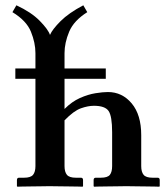

<svg xmlns="http://www.w3.org/2000/svg" viewBox="-20 -705 636 726"><path d="M380 -446V-407H224V-293Q252 -321 282.5 -334.5Q313 -348 341 -352.5Q369 -357 388 -357Q442 -357 478 -314Q514 -271 514 -194V-77Q514 -55 523 -44Q532 -33 557 -33H576Q584 -33 584 -24V-1L582 1Q582 1 568.5 0.5Q555 0 534.5 0Q514 0 493 -0.5Q472 -1 457 -1Q444 -1 423.5 -0.5Q403 0 383 0Q363 0 349.5 0.5Q336 1 336 1L334 -1V-24Q334 -33 342 -33H361Q387 -33 395.5 -44Q404 -55 404 -77V-205Q404 -266 390.5 -285.5Q377 -305 335 -305Q313 -305 286 -295.5Q259 -286 224 -250V-77Q224 -55 233 -44Q242 -33 267 -33H286Q294 -33 294 -24V-1L292 1Q292 1 278.5 0.5Q265 0 244.5 0Q224 0 203 -0.5Q182 -1 167 -1Q154 -1 133.5 -0.5Q113 0 93 0Q73 0 59.5 0.5Q46 1 46 1L44 -1V-24Q44 -33 52 -33H71Q96 -33 105 -44Q114 -55 114 -77V-407H38V-446H114V-504Q114 -543 97 -585Q80 -627 27 -659L42 -685Q98 -659 130 -626.5Q162 -594 169 -573Q178 -594 209 -625Q240 -656 295 -685L310 -659Q259 -627 241.5 -585Q224 -543 224 -504V-446Z"/></svg>

Font: Libertinus Serif SemiBold
Style: Regular
Weight: 600
Designer: Philipp H. Poll, Khaled Hosny
Foundry: Caleb Maclennan
Version: Version 7.051;RELEASE